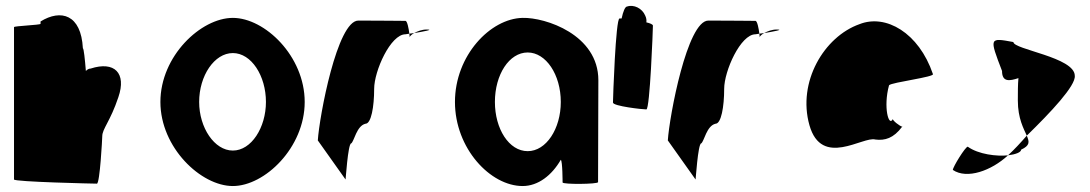

<svg xmlns="http://www.w3.org/2000/svg" viewBox="-20 -616 3657 644"><path d="M27 -14C27 -6 295 0 305 0C315 0 323 -152 323 -159C323 -184 350 -209 377 -290C405 -371 364 -412 284 -386C278 -386 273 -383 268 -378C265 -416 261 -454 258 -454C252 -568 184 -586 116 -544V-536C115 -532 27 -529 27 -525Z M518 -274C518 -121 654 8 761 8C868 8 1002 -121 1002 -274C1002 -428 868 -556 761 -556C654 -556 518 -428 518 -274ZM648 -274C648 -362 699 -438 761 -438C823 -438 872 -362 872 -274C872 -188 823 -111 761 -111C699 -111 648 -188 648 -274Z M1046 -145 1139 -14C1139 -6 1147 -135 1158 -135C1168 -142 1176 -194 1206 -201C1225 -201 1235 -258 1235 -318C1235 -378 1290 -501 1340 -501C1340 -501 1345 -502 1353 -503C1351 -520 1346 -546 1340 -546C1340 -546 1235 -547 1182 -547C1111 -547 1051 -225 1046 -145ZM1353 -503C1354 -498 1354 -494 1354 -491C1354 -494 1360 -500 1369 -505C1363 -504 1358 -504 1353 -503ZM1369 -505C1399 -510 1438 -517 1411 -517C1395 -517 1380 -511 1369 -505Z M1506 -274C1506 -118 1625 8 1733 8C1785 8 1831 -28 1861 -80C1867 -76 1867 -4 1867 -4C1867 3 1986 2 1986 -5L1987 -347C1987 -500 1809 -558 1733 -556C1625 -554 1506 -430 1506 -274ZM1640 -274C1640 -366 1688 -440 1750 -440C1811 -440 1861 -366 1861 -274C1861 -184 1812 -109 1750 -109C1687 -109 1640 -184 1640 -274Z M2036 -272C2036 -260 2135 -249 2148 -249C2160 -249 2170 -518 2170 -530C2170 -534 2161 -538 2148 -541C2149 -548 2148 -556 2144 -564C2134 -588 2106 -602 2083 -594C2077 -594 2070 -578 2065 -554H2058C2045 -554 2036 -284 2036 -272Z M2220 -145 2313 -14C2313 -6 2321 -135 2332 -135C2342 -142 2350 -194 2380 -201C2399 -201 2409 -258 2409 -318C2409 -378 2464 -501 2514 -501C2514 -501 2519 -502 2527 -503C2525 -520 2520 -546 2514 -546C2514 -546 2409 -547 2356 -547C2285 -547 2225 -225 2220 -145ZM2527 -503C2528 -498 2528 -494 2528 -491C2528 -494 2534 -500 2543 -505C2537 -504 2532 -504 2527 -503ZM2543 -505C2573 -510 2612 -517 2585 -517C2569 -517 2554 -511 2543 -505Z M2695 -196C2736 -52 2875 -160 2916 -148C2948 -144 2977 -152 3006 -191C2998 -193 2973 -212 2975 -217C2961 -188 2942 -257 2962 -330C2970 -340 3119 -358 3109 -368C3062 -506 2951 -570 2863 -535C2744 -493 2654 -341 2695 -196ZM2975 -217C2975 -217 2975 -218 2975 -218C2975 -218 2975 -217 2975 -217ZM3007 -192 3006 -191C3008 -191 3008 -191 3007 -190Z M3176 -46C3223 -14 3305 -43 3361 -95C3324 -91 3262 -98 3226 -124C3218 -124 3176 -56 3176 -46ZM3341 -378C3341 -340 3366 -344 3396 -354C3394 -333 3394 -306 3394 -279C3394 -218 3414 -184 3424 -161C3504 -239 3589 -329 3585 -362C3585 -424 3379 -450 3379 -475C3298 -490 3298 -490 3341 -378ZM3361 -95C3386 -98 3405 -105 3405 -114C3435 -128 3433 -140 3424 -161C3403 -137 3382 -114 3361 -95Z"/></svg>

Font: Ampere
Style: SCSuCnd
Weight: 400
Version: Version 1